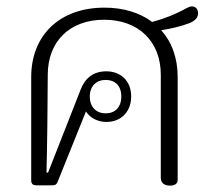

<svg xmlns="http://www.w3.org/2000/svg" viewBox="-20 -582 667 603"><path d="M514 1C530 1 538 -6 538 -17V-340C538 -399 520 -450 486 -487C517 -492 548 -499 574 -509C591 -516 602 -525 602 -540C602 -553 595 -562 582 -562C576 -562 570 -558 563 -555C533 -538 498 -524 458 -513C419 -542 368 -558 308 -558C166 -558 78 -470 78 -340V-16C78 -4 84 0 94 0H145C154 0 158 -3 161 -11L250 -232C263 -211 288 -199 314 -199C363 -199 392 -234 392 -279C392 -328 359 -358 314 -358C272 -358 247 -336 233 -300L131 -40H126C128 -110 130 -274 130 -347C130 -452 199 -520 307 -520C415 -520 485 -452 485 -347V-24C485 -8 495 1 514 1ZM312 -226C283 -226 262 -245 262 -279C262 -312 283 -331 312 -331C341 -331 361 -313 361 -279C361 -245 341 -226 312 -226Z"/></svg>

Font: Maitree Light
Style: Regular
Weight: 300
Designer: CadsonDemak Team
Foundry: CadsonDemak
Version: Version 1.000;PS 001.000;hotconv 1.0.88;makeotf.lib2.5.64775